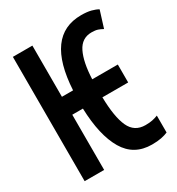

<svg xmlns="http://www.w3.org/2000/svg" viewBox="-175 -835 881 955"><g transform="rotate(-30 265.0 -357.0)"><path d="M419 10Q316 10 265.5 -75.5Q215 -161 210 -317H149V0H37V-714H149V-420H213Q230 -724 434 -724Q468 -724 491 -718Q514 -712 529 -703L499 -607Q485 -615 471.5 -619.5Q458 -624 436 -624Q380 -624 353.5 -570.5Q327 -517 323 -420H470V-317H322Q324 -204 350 -147Q376 -90 439 -90Q463 -90 479.5 -93.5Q496 -97 511 -103V-6Q495 1 473 5.5Q451 10 419 10Z"/></g></svg>

Font: Noto Sans Mono Condensed SemiBold
Style: Regular
Weight: 600
Width: 3
Designer: Monotype Design Team
Foundry: Monotype Imaging Inc.
Version: Version 2.014